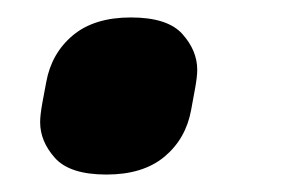

<svg xmlns="http://www.w3.org/2000/svg" viewBox="-20 -189 347 220"><path d="M102 11Q60 11 43 -8Q26 -27 26 -49Q26 -57 28.5 -71Q31 -85 33 -95Q39 -128 63.5 -148.5Q88 -169 130 -169Q172 -169 189 -150Q206 -131 206 -109Q206 -101 203.5 -87.5Q201 -74 199 -63Q193 -30 168.5 -9.5Q144 11 102 11Z"/></svg>

Font: IBM Plex Sans Var
Style: Italic
Weight: 400
Italic angle: -11.31°
Designer: Mike Abbink, Paul van der Laan, Pieter van Rosmalen
Foundry: Bold Monday
Version: Version 1.001